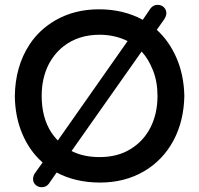

<svg xmlns="http://www.w3.org/2000/svg" viewBox="-20 -742 833 803"><path d="M118.2 7.8Q118.2 -5.9 126 -17.6L158.2 -62.5Q104.5 -109.4 73.7 -181.2Q43 -252.9 42 -340.8Q43.9 -464.8 103.5 -555.7Q144.5 -618.2 211.9 -657.2Q292 -703.1 394 -703.1Q496.1 -703.1 577.1 -659.2L610.4 -708Q622.1 -721.7 638.7 -721.7Q655.3 -721.7 665.5 -711.4Q675.8 -701.2 675.8 -686.5Q675.8 -676.8 668 -663.1L635.7 -617.2Q687.5 -570.3 718.3 -499.5Q749 -428.7 751 -340.8Q749 -236.3 706.1 -155.3Q661.1 -71.3 581.1 -24.9Q501 21.5 398.4 21.5Q295.9 21.5 216.8 -20.5L183.6 27.3Q171.9 41 155.3 41Q138.7 41 128.4 30.8Q118.2 20.5 118.2 7.8ZM396.5 -596.7Q307.6 -596.7 245.1 -547.9Q207 -517.6 183.6 -472.7Q154.3 -415 154.3 -340.8Q154.3 -251 194.3 -188.5Q207 -169.9 221.7 -154.3L513.7 -570.3Q460 -596.7 396.5 -596.7ZM638.7 -340.8Q638.7 -400.4 619.6 -448.2Q600.6 -496.1 572.3 -526.4L279.3 -110.4Q329.1 -85 396.5 -85Q471.7 -85 525.4 -118.2Q580.1 -151.4 609.4 -209Q638.7 -266.6 638.7 -340.8Z"/></svg>

Font: FakePearl
Style: SemiBold
Weight: 400
Version: Version 1.2